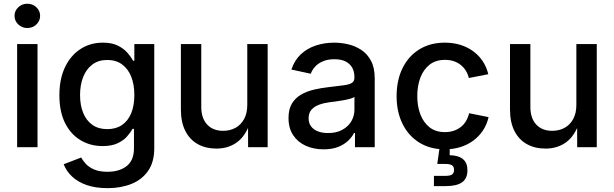

<svg xmlns="http://www.w3.org/2000/svg" viewBox="-20 -772 3220 1007"><path d="M69.8 0V-541H176.8V0ZM123 -625Q95.7 -625 75.9 -643.8Q56.2 -662.6 56.2 -689Q56.2 -715.3 75.9 -733.9Q95.7 -752.4 123 -752.4Q151.4 -752.4 170.9 -733.9Q190.4 -715.3 190.4 -689Q190.4 -662.6 170.9 -643.8Q151.4 -625 123 -625Z M544.4 214.8Q481 214.8 434.3 198.5Q387.7 182.1 357.7 153.6Q327.6 125 314 89.4L405.8 54.2Q415 71.3 431.4 88.6Q447.8 106 475.1 117.4Q502.4 128.9 543.9 128.9Q606.4 128.9 644.5 98.9Q682.6 68.8 682.6 5.9V-96.2H674.8Q664.1 -76.2 645.5 -55.4Q627 -34.7 596.2 -20.3Q565.4 -5.9 518.1 -5.9Q453.6 -5.9 402.1 -36.9Q350.6 -67.9 321 -127.2Q291.5 -186.5 291.5 -272.5Q291.5 -357.9 321 -419.7Q350.6 -481.4 402.1 -514.9Q453.6 -548.3 519.5 -548.3Q566.9 -548.3 598.1 -532.7Q629.4 -517.1 648.4 -495.1Q667.5 -473.1 678.2 -453.6H684.6V-541H789.1V5.4Q789.1 78.1 756.6 124.5Q724.1 170.9 668.7 192.9Q613.3 214.8 544.4 214.8ZM542.5 -94.7Q587.9 -94.7 619.6 -116.2Q651.4 -137.7 668 -178Q684.6 -218.3 684.6 -273.4Q684.6 -328.6 668.2 -369.9Q651.9 -411.1 620.1 -434.3Q588.4 -457.5 542.5 -457.5Q496.1 -457.5 464.4 -433.6Q432.6 -409.7 416.3 -368.2Q399.9 -326.7 399.9 -273.4Q399.9 -219.7 416.5 -179.4Q433.1 -139.2 464.8 -116.9Q496.6 -94.7 542.5 -94.7Z M1114.7 7.3Q1059.6 7.3 1017.6 -15.9Q975.6 -39.1 952.1 -85Q928.7 -130.9 928.7 -198.2V-541H1035.6V-211.4Q1035.6 -152.3 1066.2 -119.1Q1096.7 -85.9 1150.4 -85.9Q1186.5 -85.9 1215.1 -101.6Q1243.7 -117.2 1260.3 -147.7Q1276.9 -178.2 1276.9 -221.7V-541H1383.8V0H1281.2L1280.8 -132.8H1293.5Q1269 -59.6 1223.4 -26.1Q1177.7 7.3 1114.7 7.3Z M1676.8 11.2Q1625 11.2 1583.5 -7.6Q1542 -26.4 1517.6 -63Q1493.2 -99.6 1493.2 -153.3Q1493.2 -199.2 1511 -228.8Q1528.8 -258.3 1558.8 -275.6Q1588.9 -293 1626.2 -301.8Q1663.6 -310.5 1702.6 -314.9Q1751 -320.8 1780.8 -324.5Q1810.5 -328.1 1824.7 -336.7Q1838.9 -345.2 1838.9 -364.3V-367.2Q1838.9 -397 1826.9 -417.7Q1814.9 -438.5 1791.7 -450Q1768.6 -461.4 1733.9 -461.4Q1699.2 -461.4 1673.6 -450.4Q1647.9 -439.5 1632.3 -422.1Q1616.7 -404.8 1609.9 -385.3L1508.3 -407.2Q1524.4 -456.1 1557.9 -487.3Q1591.3 -518.6 1636.7 -533.4Q1682.1 -548.3 1732.9 -548.3Q1768.6 -548.3 1805.7 -539.8Q1842.8 -531.2 1874.5 -510.5Q1906.2 -489.7 1925.8 -453.4Q1945.3 -417 1945.3 -360.8V0H1841.8V-74.7H1836.9Q1826.2 -53.2 1805.4 -33.4Q1784.7 -13.7 1753.2 -1.2Q1721.7 11.2 1676.8 11.2ZM1700.2 -74.2Q1744.6 -74.2 1775.6 -91.3Q1806.6 -108.4 1822.8 -136.2Q1838.9 -164.1 1838.9 -195.8V-264.6Q1833.5 -258.8 1817.6 -254.4Q1801.8 -250 1781.7 -246.3Q1761.7 -242.7 1741.9 -240Q1722.2 -237.3 1708.5 -235.8Q1678.2 -231.9 1653.3 -222.7Q1628.4 -213.4 1613.5 -196.5Q1598.6 -179.7 1598.6 -151.9Q1598.6 -126.5 1611.6 -109.1Q1624.5 -91.8 1647.5 -83Q1670.4 -74.2 1700.2 -74.2Z M2313 11.2Q2236.8 11.2 2179.9 -23.7Q2123 -58.6 2091.6 -121.6Q2060.1 -184.6 2060.1 -267.6Q2060.1 -352.1 2091.6 -415.3Q2123 -478.5 2179.9 -513.4Q2236.8 -548.3 2313 -548.3Q2356.4 -548.3 2393.8 -536.9Q2431.2 -525.4 2460.9 -503.9Q2490.7 -482.4 2511.2 -451.9Q2531.7 -421.4 2541 -382.8L2439 -362.8Q2434.1 -383.8 2423.1 -401.4Q2412.1 -418.9 2396.2 -431.6Q2380.4 -444.3 2359.6 -451.2Q2338.9 -458 2313.5 -458Q2265.1 -458 2232.9 -432.6Q2200.7 -407.2 2184.6 -364.3Q2168.5 -321.3 2168.5 -268.1Q2168.5 -215.3 2184.6 -172.6Q2200.7 -129.9 2232.7 -104.5Q2264.6 -79.1 2313.5 -79.1Q2338.9 -79.1 2359.9 -86.2Q2380.9 -93.3 2397.2 -106.2Q2413.6 -119.1 2424.3 -137.5Q2435.1 -155.8 2440.4 -178.2L2542.5 -157.7Q2533.7 -118.7 2512.9 -87.6Q2492.2 -56.6 2462.2 -34.4Q2432.1 -12.2 2394.3 -0.5Q2356.4 11.2 2313 11.2ZM2255.9 204.1V150.4H2314.9Q2340.3 150.4 2350.8 143.3Q2361.3 136.2 2361.3 119.1Q2361.3 102.1 2350.8 95Q2340.3 87.9 2314.9 87.9H2273.4L2289.1 -22.9H2338.9V0L2338.4 42Q2384.8 43 2408.2 62.5Q2431.6 82 2431.6 120.6Q2431.6 164.1 2403.6 184.1Q2375.5 204.1 2317.4 204.1Z M2840.8 7.3Q2785.6 7.3 2743.7 -15.9Q2701.7 -39.1 2678.2 -85Q2654.8 -130.9 2654.8 -198.2V-541H2761.7V-211.4Q2761.7 -152.3 2792.2 -119.1Q2822.8 -85.9 2876.5 -85.9Q2912.6 -85.9 2941.2 -101.6Q2969.7 -117.2 2986.3 -147.7Q3002.9 -178.2 3002.9 -221.7V-541H3109.9V0H3007.3L3006.8 -132.8H3019.5Q2995.1 -59.6 2949.5 -26.1Q2903.8 7.3 2840.8 7.3Z"/></svg>

Font: Inter 17pt Medium
Style: Regular
Weight: 500
Version: Version 4.001;git-66647c0bb